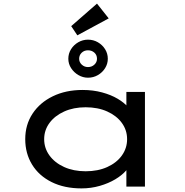

<svg xmlns="http://www.w3.org/2000/svg" viewBox="-20 -1035 1024 1065"><path d="M432 10Q337 10 266.5 -25Q196 -60 158 -122Q120 -184 120 -263Q120 -343 160.5 -404.5Q201 -466 273 -501Q345 -536 438 -536Q496 -536 546 -522.5Q596 -509 633 -487Q670 -465 690.5 -440Q711 -415 711 -391L681 -389V-525H784V0H681V-145L701 -137Q701 -114 679 -88.5Q657 -63 619.5 -40.5Q582 -18 533.5 -4Q485 10 432 10ZM455 -85Q523 -85 575 -108.5Q627 -132 656 -172.5Q685 -213 685 -263Q685 -313 656 -353Q627 -393 575 -416.5Q523 -440 455 -440Q388 -440 336 -416.5Q284 -393 254.5 -353Q225 -313 225 -263Q225 -213 254.5 -172.5Q284 -132 336 -108.5Q388 -85 455 -85ZM468 -604Q440 -604 415 -618.5Q390 -633 374.5 -657Q359 -681 359 -709Q359 -738 374 -762Q389 -786 414 -800.5Q439 -815 468 -815Q498 -815 523 -800.5Q548 -786 563 -762Q578 -738 578 -709Q578 -681 563 -657Q548 -633 523 -618.5Q498 -604 468 -604ZM468 -663Q489 -663 503.5 -676.5Q518 -690 518 -709Q518 -730 503.5 -743Q489 -756 468 -756Q447 -756 433 -742.5Q419 -729 419 -709Q419 -690 433.5 -676.5Q448 -663 468 -663ZM409 -839 375 -890 518 -1015 583 -933Z"/></svg>

Font: Lexend Zetta
Style: Regular
Weight: 400
Designer: Bonnie Shaver-Troup, Thomas Jockin
Foundry: Lexend
Version: Version 1.007